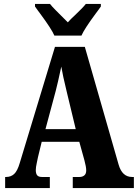

<svg xmlns="http://www.w3.org/2000/svg" viewBox="-20 -951 697 971"><path d="M6 -56H11Q35 -56 51.5 -71Q68 -86 80 -127L258 -714H409L580 -118Q598 -56 648 -56H657V0H348V-56H382Q397 -56 406.5 -64Q416 -72 416 -89Q416 -107 407 -140L381 -234H191L172 -156Q171 -149 166 -127Q161 -105 161 -91Q161 -73 168 -64.5Q175 -56 192 -56H232V0H6ZM363 -298 317 -489Q297 -571 290 -614Q272 -530 262 -492L210 -298ZM184 -881Q178 -889 171 -898.5Q164 -908 157 -918V-931H233Q242 -919 262 -899Q282 -879 287 -874L323 -838Q338 -855 360 -875Q400 -913 414 -931H490V-918Q483 -908 476 -898.5Q469 -889 463 -881Q406 -804 392 -771H255Q241 -804 184 -881Z"/></svg>

Font: Noto Serif CondBlack
Style: Regular
Weight: 900
Width: 3
Designer: Monotype Design Team
Foundry: Monotype Imaging Inc.
Version: Version 1.001